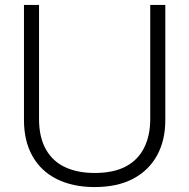

<svg xmlns="http://www.w3.org/2000/svg" viewBox="-20 -749 766 777"><path d="M363 8Q275 8 210.5 -24Q146 -56 111.5 -117Q77 -178 77 -263V-729H138V-267Q138 -194 165.5 -145Q193 -96 243.5 -72.5Q294 -49 363 -49Q440 -49 489.5 -75.5Q539 -102 563.5 -151.5Q588 -201 588 -267V-729H649V-263Q649 -181 615.5 -120Q582 -59 518.5 -25.5Q455 8 363 8Z"/></svg>

Font: Mona Sans ExtraLight Light
Style: Regular
Weight: 300
Version: Version 2.000